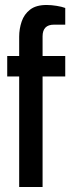

<svg xmlns="http://www.w3.org/2000/svg" viewBox="-20 -751 282 771"><path d="M57 0V-444H9V-526H57V-604Q57 -635 67 -664.5Q77 -694 101 -712.5Q125 -731 167 -731Q186 -731 207.5 -727.5Q229 -724 242 -719V-652H197Q151 -652 151 -605V-526H242V-444H151V0Z"/></svg>

Font: Archivo Narrow Medium
Style: Regular
Weight: 500
Designer: Hector Gatti
Foundry: Omnibus-Type
Version: Version 3.002